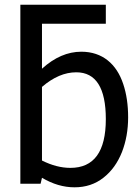

<svg xmlns="http://www.w3.org/2000/svg" viewBox="-20 -780 593 815"><path d="M523.9 -281.7C523.9 -334.5 517.1 -381.8 502.9 -423.8C475.1 -507.8 415 -560.5 325.2 -560.5C267.1 -560.5 211.4 -536.6 158.2 -488.3V-679.2H429.2V-759.8H66.4V0H152.3L158.2 -25.4C203.6 1.5 249.5 15.1 296.4 15.1C343.8 15.1 384.8 1.5 419.4 -25.9C453.6 -52.7 479.5 -88.9 497.6 -134.3C515.1 -179.2 523.9 -228.5 523.9 -281.7ZM429.2 -274.4C429.2 -136.2 378.9 -67.4 278.8 -67.4C240.2 -67.4 200.2 -77.6 158.2 -98.6V-411.1C206.5 -452.6 254.9 -473.1 303.7 -473.1C387.2 -473.1 429.2 -406.7 429.2 -274.4Z"/></svg>

Font: SG Kara Light
Style: Regular
Weight: 400
Designer: Damoon Khanjanzadeh
Version: Version 1.000